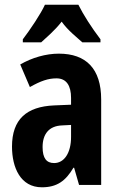

<svg xmlns="http://www.w3.org/2000/svg" viewBox="-20 -786 509 816"><path d="M313 -766H171C154 -728 107 -658 77 -619V-606H155C174 -624 213 -656 242 -694C269 -656 307 -627 330 -606H407V-619C369 -669 335 -722 313 -766ZM230 -558C175 -558 116 -541 66 -512L107 -416C153 -442 185 -453 220 -453C263 -453 282 -421 282 -370V-341L210 -338C93 -333 31 -279 31 -163C31 -74 67 10 158 10C222 10 259 -17 292 -73H295L316 0H410V-363C410 -494 346 -558 230 -558ZM244 -253 282 -255V-204C282 -136 253 -93 210 -93C178 -93 161 -113 161 -161C161 -216 188 -251 244 -253Z"/></svg>

Font: Noto Sans Tamil ExtraCondensed
Style: Bold
Weight: 700
Width: 2
Designer: Jelle Bosma - Monotype Design Team
Foundry: Monotype Imaging Inc.
Version: Version 2.004